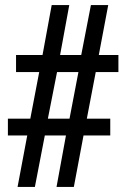

<svg xmlns="http://www.w3.org/2000/svg" viewBox="-20 -734 496 754"><path d="M49 0 87 -202H11V-268H99L134 -451H43V-518H147L183 -714H252L216 -518H299L337 -714H405L368 -518H445V-451H356L321 -268H413V-202H308L270 0H202L239 -202H156L117 0ZM168 -268H253L288 -451H204Z"/></svg>

Font: Noto Serif Thai ExtraCondensed
Style: Bold
Weight: 700
Width: 2
Designer: Monotype Design Team
Foundry: Monotype Imaging Inc.
Version: Version 2.002; ttfautohint (v1.8.4.7-5d5b)